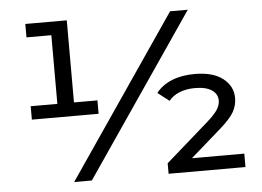

<svg xmlns="http://www.w3.org/2000/svg" viewBox="-50 -765 1134 831"><g transform="rotate(-5 517.0 -350.0)"><path d="M80.6 -343.3H241.4L196.4 -296.6V-673.9L227.7 -641.7H88.4V-700H268.6V-296.6L223.6 -343.3H370.6V-285H80.6ZM717.4 -700H794.3L316.3 0H239.4ZM649.7 -45.7 834.3 -207.6Q868.7 -237.9 881.2 -257.9Q893.7 -277.9 893.7 -297.1Q893.7 -325 868.7 -342.3Q843.7 -359.6 794.7 -359.6Q758.4 -359.6 729 -348Q699.6 -336.4 681.6 -314.1L631.7 -352.7Q657.6 -385.7 700.4 -403.1Q743.1 -420.4 799.9 -420.4Q878.4 -420.4 921.7 -387Q965 -353.6 965 -301.6Q965 -269.6 949.3 -241.6Q933.6 -213.6 887.7 -173.4L726.7 -32.4L707.1 -58.3H983.7V0H649.7Z"/></g></svg>

Font: iiserrat Thin
Style: Regular
Weight: 100
Designer: Akira Ohta
Foundry: Akira Ohta
Version: Version 1.200;Glyphs 3.3.1 (3343)